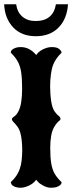

<svg xmlns="http://www.w3.org/2000/svg" viewBox="-22 -862 342 907"><path d="M75.7 -639.6Q118.2 -639.6 148.9 -602.1Q164.6 -625 197.3 -635.7Q210 -639.6 223.1 -639.6Q247.1 -639.6 257.8 -630.4Q267.6 -622.1 269 -613.3Q237.8 -582.5 227.1 -550.8Q222.2 -536.6 218.5 -510.5Q214.8 -484.4 214.8 -452.6Q214.8 -435.5 216.1 -417.5Q217.3 -399.4 220.2 -381.3Q225.6 -350.1 235.8 -335.7Q246.1 -321.3 254.9 -314.7Q263.7 -308.1 263.7 -299.3Q263.7 -295.4 258.8 -292Q253.9 -288.6 246.8 -280.5Q239.7 -272.5 232.4 -259.3Q215.3 -228 215.3 -162.1Q215.3 -118.2 220.2 -89.1Q225.1 -60.1 237.1 -40Q249 -20 269 -1.5Q269 13.7 244.1 22Q234.9 24.9 218.3 24.9Q201.7 24.9 183.3 15.4Q165 5.9 157.2 -3.4L148.9 -12.7Q133.8 9.3 100.6 20.5Q88.4 24.9 75.2 24.9Q59.1 24.9 46.1 19.3Q33.2 13.7 30.8 4.9L28.8 -1.5Q59.1 -28.8 70.8 -62.5Q77.6 -81.1 80.3 -104.7Q83 -128.4 83 -152.3Q83 -170.9 81.5 -188.2Q80.1 -205.6 77.6 -218.8Q72.8 -246.1 62.3 -261Q51.8 -275.9 43 -284.2Q34.2 -292.5 34.2 -299.3Q34.2 -304.7 45.2 -311.8Q56.2 -318.8 65.4 -336.9Q82.5 -369.6 82.5 -443.4Q82.5 -493.2 77.6 -522.9Q72.8 -552.7 61 -573Q49.3 -593.3 28.8 -613.3Q28.8 -628.9 53.7 -636.7Q63.5 -639.6 75.7 -639.6ZM147 -690.9Q79.6 -690.9 40 -732.9Q0.5 -774.9 -2.4 -841.8H54.2Q59.6 -804.2 83.7 -783.4Q107.9 -762.7 146 -762.7Q229 -762.7 242.2 -841.8H299.3Q294.4 -772 254.2 -731.4Q213.9 -690.9 147 -690.9Z"/></svg>

Font: Sancreek
Style: Regular
Weight: 400
Designer: Vernon Adams
Foundry: Vernon Adams
Version: Version 1.100; ttfautohint (v1.8.4.7-5d5b)